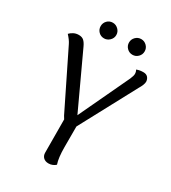

<svg xmlns="http://www.w3.org/2000/svg" viewBox="-208 -967 969 1085"><g transform="rotate(30 276.5 -424.5)"><path d="M317 -249V-114Q317 -45 330 -7Q323 0 311 5.5Q299 11 284 11Q263 11 250.5 -1Q238 -13 238 -33L237 -249Q229 -261 226 -267L47 -631Q37 -652 13 -678Q22 -688 37 -696Q52 -704 71 -704Q92 -704 104 -693Q116 -682 126 -660L290 -307L445 -636Q455 -659 455 -671Q455 -686 448 -696Q466 -704 492 -704Q511 -704 521 -693Q531 -682 532 -665Q532 -646 512 -613ZM152 -809Q152 -830 166.5 -845Q181 -860 203 -860Q223 -860 238.5 -845Q254 -830 254 -809Q254 -788 238.5 -773Q223 -758 203 -758Q181 -758 166.5 -773Q152 -788 152 -809ZM337 -809Q337 -830 352 -845Q367 -860 388 -860Q409 -860 424 -845Q439 -830 439 -809Q439 -788 424 -773Q409 -758 388 -758Q367 -758 352 -773Q337 -788 337 -809Z"/></g></svg>

Font: Arima Madurai
Style: Regular
Weight: 400
Designer: Joana Correia and Natanael Gama
Foundry: NDISCOVER
Version: Version 1.020